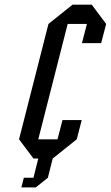

<svg xmlns="http://www.w3.org/2000/svg" viewBox="-20 -687 480 832"><path d="M145.8 0H125L62.5 -83.3L190 -583.3L294.2 -666.7H377.5L440 -583.3L418.3 -500H335L356.7 -583.3H273.3L145.8 -83.3H229.2L250.8 -166.7H334.2L312.5 -83.3L208.3 0L187.5 83.3L135 125H72.5L83.3 83.3H125Z"/></svg>

Font: Yulong
Style: Italic
Weight: 400
Italic angle: -14.25°
Designer: GGBotNet
Foundry: f0n7.com
Version: 1.00